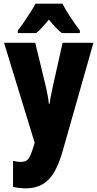

<svg xmlns="http://www.w3.org/2000/svg" viewBox="-20 -786 531 1046"><path d="M2 -553H172L230 -313Q236 -288 240.5 -262.5Q245 -237 246 -220H250Q252 -237 256 -258.5Q260 -280 267 -311L321 -553H489L322 35Q290 148 243 194Q196 240 121 240Q102 240 84.5 238Q67 236 51 232V90Q71 96 91 96Q111 96 123 89.5Q135 83 144.5 62.5Q154 42 166 2L169 -8ZM320 -766Q354 -701 415 -620V-606H316Q286 -630 246 -679Q202 -626 178 -606H77V-620Q91 -637 110 -665Q129 -693 147 -721Q165 -749 173 -766Z"/></svg>

Font: Noto Sans Sinhala ExtraCondensed Black
Style: Regular
Weight: 900
Width: 2
Designer: Jelle Bosma - Monotype Design Team
Foundry: Monotype Imaging Inc.
Version: Version 2.006; ttfautohint (v1.8.4.7-5d5b)